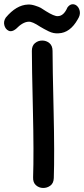

<svg xmlns="http://www.w3.org/2000/svg" viewBox="-64 -910 407 928"><path d="M196 -49Q200 -164 195 -379Q190 -593 190 -664Q190 -689 175 -701.5Q160 -714 140 -714Q120 -714 105 -701.5Q90 -689 90 -664Q90 -592 95 -380Q100 -168 96 -53Q95 -28 109.5 -15Q124 -2 143.5 -1.5Q163 -1 179 -12.5Q195 -24 196 -49ZM219 -749Q275 -751 312 -817Q324 -836 322 -852.5Q320 -869 310 -879.5Q300 -890 286.5 -889.5Q273 -889 262 -874Q244 -832 215 -832Q198 -831 158 -856L133 -872Q124 -877 105 -883Q86 -889 71 -888Q15 -886 -36 -825Q-48 -807 -43 -788Q-38 -769 -22.5 -761.5Q-7 -754 13 -770Q46 -804 74 -805Q91 -807 130 -781Q148 -770 171.5 -758.5Q195 -747 219 -749Z"/></svg>

Font: Balsamiq Sans
Style: Regular
Weight: 400
Designer: Michael Angeles
Foundry: Balsamiq SRL
Version: Version 1.020; ttfautohint (v1.8.4.7-5d5b);gftools[0.9.26]